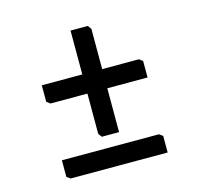

<svg xmlns="http://www.w3.org/2000/svg" viewBox="-88 -745 826 774"><g transform="rotate(-15 325.0 -358.0)"><path d="M352 -383V-200H280L269 -215V-383H115L100 -394V-463H269V-646H341L352 -631V-463H505L520 -452V-383ZM115 -70 100 -81V-150H505L520 -139V-70Z"/></g></svg>

Font: TMT Limkin
Style: Regular
Weight: 400
Designer: Gabriel Drozdov
Version: Version 1.000;Glyphs 3.1.2 (3151)